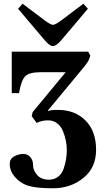

<svg xmlns="http://www.w3.org/2000/svg" viewBox="-20 -767 567 1029"><path d="M77 -720 101 -747 226 -653Q253 -634 264 -634Q275 -634 302 -653L427 -747L451 -720L308 -551Q281 -520 264 -520Q246 -520 220 -551ZM32 113Q32 84 56 71Q80 58 105 58Q128 58 142.5 75Q157 92 157 116Q157 147 179.5 171.5Q202 196 242 196Q271 196 291.5 180Q312 164 321 137.5Q330 111 334 86.5Q338 62 338 36Q338 12 333 -13Q328 -38 317.5 -64Q307 -90 286.5 -106Q266 -122 238 -122Q202 -122 177 -108L150 -144L155 -166L332 -380H197Q135 -380 114 -357Q93 -334 82 -268H43V-490H453L464 -469L458 -451Q453 -435 421 -397L236 -174L238 -172Q250 -178 291 -178Q382 -178 438.5 -121Q495 -64 495 36Q495 132 426.5 187Q358 242 264 242Q175 242 131.5 228.5Q88 215 57 178Q32 147 32 113Z"/></svg>

Font: Heuristica
Style: Bold
Weight: 700
Version: Version 1.0.2